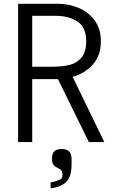

<svg xmlns="http://www.w3.org/2000/svg" viewBox="-20 -745 640 1007"><path d="M75 -725H286Q340.5 -725 391.5 -704Q442.5 -683 475.8 -638.8Q509 -594.5 509 -528Q509 -454.5 468 -407.8Q427 -361 361 -342L527 0H446L284 -330H273H149V0H75ZM432 -529Q432 -602.5 386.2 -632.2Q340.5 -662 272 -662H149V-395H251Q305.5 -395 344 -404.2Q382.5 -413.5 407.2 -442.8Q432 -472 432 -529ZM295 196.5Q302 193.5 304.8 188.5Q307.5 183.5 307.5 172Q307.5 161 305 154Q302.5 147 294.5 142Q290 139 282.5 136Q272.5 131 266.8 126.8Q261 122.5 256.8 113.5Q252.5 104.5 252.5 89Q252.5 61.5 264.5 49Q276.5 36.5 303 36.5Q330 36.5 342.8 49.5Q355.5 62.5 355.5 91V112.5Q355.5 149.5 348 174.5Q342 194.5 326 210.5Q314.5 222.5 288.5 232.5Q275.5 237.5 264 239.8Q252.5 242 245.5 242V211.5Q260.5 209.5 273.8 205Q287 200.5 295 196.5Z"/></svg>

Font: JuliaMono Light
Style: Regular
Weight: 300
Monospace: yes
Designer: cormullion
Foundry: corm
Version: Version 0.054; ttfautohint (v1.8.4)